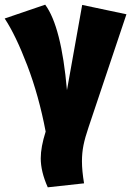

<svg xmlns="http://www.w3.org/2000/svg" viewBox="-42 -574 560 820"><path d="M244 -189 309 -553 498 -513 336 -30Q321 14 314.5 46.5Q308 79 308 115Q308 155 317 209L162 226Q132 159 132 102Q132 54 153 -12Q124 -165 74.5 -294.5Q25 -424 -22 -495L151 -554Q220 -461 244 -189Z"/></svg>

Font: Fira Sans Condensed Black
Style: Regular
Weight: 900
Width: 3
Designer: Carrois Corporate & Edenspiekermann AG
Foundry: Carrois Corporate GbR & Edenspiekermann AG
Version: Version 4.203